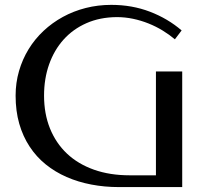

<svg xmlns="http://www.w3.org/2000/svg" viewBox="-20 -761 829 781"><path d="M159.2 -372.1Q159.2 -298.3 183.3 -238.5Q207.5 -178.7 252.4 -136.2Q297.4 -93.8 362.1 -70.8Q426.8 -47.9 507.3 -47.9H614.3V-470.2H721.2V0H463.4Q405.3 0 351.6 -10.3Q297.9 -20.5 251 -41Q204.1 -61.5 166 -92.3Q127.9 -123 100.6 -164.6Q73.2 -206.1 58.3 -257.8Q43.5 -309.6 43.5 -372.1Q43.5 -424.3 57.4 -472.2Q71.3 -520 96.4 -561Q121.6 -602.1 157 -635.3Q192.4 -668.5 235.6 -692.1Q278.8 -715.8 328.6 -728.5Q378.4 -741.2 432.6 -741.2Q517.1 -741.2 589.8 -713.4Q662.6 -685.5 718.8 -637.2L691.4 -601.1Q668.9 -620.1 641.8 -636.7Q614.7 -653.3 584.2 -665.5Q553.7 -677.7 521 -684.6Q488.3 -691.4 455.1 -691.4Q386.2 -690.9 331.5 -666.7Q276.9 -642.6 238.5 -599.9Q200.2 -557.1 179.7 -499Q159.2 -440.9 159.2 -372.1Z"/></svg>

Font: Federov2
Style: Regular
Weight: 400
Designer: Olexa M. Volochay | Cyreal.org
Foundry: Olexa M. Volochay | Cyreal.org
Version: Version 1.000